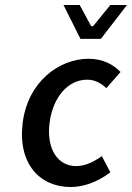

<svg xmlns="http://www.w3.org/2000/svg" viewBox="-20 -739 530 771"><path d="M264 12C315 12 372 -8 423 -47L389 -112C361 -92 324 -72 286 -72C211 -72 166 -142 179 -245C192 -349 253 -419 330 -419C360 -419 385 -406 407 -385L464 -450C436 -479 394 -503 336 -503C216 -503 91 -409 71 -245C51 -81 140 12 264 12ZM385 -583 490 -719H423L354 -634H346L300 -719H235L303 -583Z"/></svg>

Font: Falling Sky
Style: LightObl
Weight: 400
Designer: Paul D. Hunt
Foundry: Adobe Systems Incorporated
Version: Version 1.02